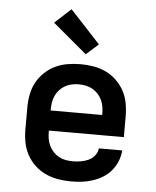

<svg xmlns="http://www.w3.org/2000/svg" viewBox="-55 -820 709 875"><g transform="rotate(5 300.0 -383.0)"><path d="M303 8Q273 8 243 3Q213 -2 186 -14.5Q159 -27 137 -47.5Q115 -68 100.5 -94.5Q86 -121 80.5 -150.5Q75 -180 75 -210V-310Q75 -340 80.5 -369.5Q86 -399 100 -425Q114 -451 136 -472Q158 -493 184.5 -505.5Q211 -518 240.5 -523Q270 -528 300 -528Q330 -528 359.5 -523Q389 -518 415.5 -505.5Q442 -493 464 -472Q486 -451 500 -425Q514 -399 519.5 -369.5Q525 -340 525 -310V-214H182V-210Q182 -193 184.5 -177Q187 -161 194 -146Q201 -131 212.5 -118.5Q224 -106 238.5 -98Q253 -90 269.5 -87Q286 -84 303 -84Q321 -84 339 -87Q357 -90 373.5 -97.5Q390 -105 402 -119.5Q414 -134 416 -153H523Q521 -127 511.5 -103.5Q502 -80 486 -60.5Q470 -41 448 -27.5Q426 -14 402 -6Q378 2 353 5Q328 8 303 8ZM418 -306V-310Q418 -326 415.5 -342.5Q413 -359 406 -374Q399 -389 388 -401Q377 -413 363 -421Q349 -429 332.5 -432.5Q316 -436 300 -436Q284 -436 267.5 -432.5Q251 -429 237 -421Q223 -413 212 -401Q201 -389 194 -374Q187 -359 184.5 -342.5Q182 -326 182 -310V-306ZM319 -575 163 -706 237 -774 375 -625Z"/></g></svg>

Font: Iosevka Custom SmBdEx
Style: Regular
Weight: 600
Width: 7
Monospace: yes
Designer: Belleve Invis
Foundry: Belleve Invis
Version: Version 11.2.4; ttfautohint (v1.8.4)